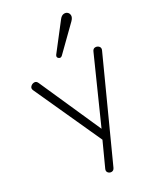

<svg xmlns="http://www.w3.org/2000/svg" viewBox="-228 -847 964 1122"><g transform="rotate(-30 253.5 -286.0)"><path d="M201 168Q194 183 180.5 183.5Q167 184 158.5 174Q150 164 156 150L250 -56L255 -65L439 -478Q446 -495 460.5 -495Q475 -495 484 -484.5Q493 -474 486 -459ZM232 4 21 -459Q14 -474 24 -484.5Q34 -495 48.5 -495.5Q63 -496 70 -480L265 -41ZM267 -550Q255 -539 243.5 -548.5Q232 -558 242 -572L370 -737Q383 -754 397.5 -756Q412 -758 422 -749.5Q432 -741 432 -726.5Q432 -712 416 -696Z"/></g></svg>

Font: Nunito VF Beta Light
Style: Regular
Weight: 300
Designer: Vernon Adams
Foundry: newtypography
Version: Version 3.001